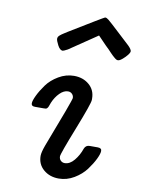

<svg xmlns="http://www.w3.org/2000/svg" viewBox="-87 -830 656 895"><g transform="rotate(10 241.0 -382.5)"><path d="M69.8 -317.9Q69.8 -330.1 82 -355.5Q94.2 -380.9 114.5 -408.9Q134.8 -437 169.4 -457.5Q204.1 -478 242.2 -478Q285.2 -478 314 -453.1Q342.8 -428.2 342.8 -388.2V-381.8Q342.8 -364.7 292.5 -237.3Q242.2 -109.9 242.2 -97.2Q242.2 -85 250 -77.4Q257.8 -69.8 269 -69.8Q293 -69.8 313.5 -94.5Q334 -119.1 345.2 -151.9Q352.1 -168.9 370.1 -168.9H408.2Q427.2 -168.9 426.8 -154.8Q426.8 -141.6 414.8 -116.7Q402.8 -91.8 381.8 -63.5Q360.8 -35.2 326.4 -14.6Q292 5.9 253.9 5.9Q210.9 5.9 181.9 -19Q152.8 -43.9 152.8 -84Q152.8 -100.1 165 -133.8Q253.9 -364.7 253.9 -375Q253.9 -386.2 246.3 -394Q238.8 -401.9 227.1 -401.9Q207 -401.9 188 -382.8Q168.9 -363.8 157.2 -335.9Q155.3 -331.1 152.6 -323.5Q149.9 -315.9 148.9 -314Q147.9 -312 145 -308.6Q142.1 -305.2 137.9 -304.7Q133.8 -304.2 127 -304.2H87.9Q69.8 -303.7 69.8 -317.9ZM133.8 -634.8Q133.8 -639.6 136 -643.8Q138.2 -647.9 143.1 -651.9Q147.9 -655.8 151.4 -658.4Q154.8 -661.1 163.8 -666.5Q172.9 -671.9 176.8 -674.8Q330.6 -769 336.9 -771H338.9Q344.7 -771 354.2 -763.4Q363.8 -755.9 414.1 -709Q444.8 -680.2 465.8 -661.1Q481.9 -645 481.9 -636.2Q481.9 -626.5 461.4 -605.7Q440.9 -585 430.2 -585Q427.2 -585 424.6 -585.9Q421.9 -586.9 418.5 -589.4Q415 -591.8 412.1 -594.5Q409.2 -597.2 403.1 -602.5Q397 -607.9 392.6 -613Q388.2 -618.2 379.2 -627.2Q370.1 -636.2 362.8 -643.1L324.2 -683.1H323.2L191.9 -594.2Q173.8 -584.5 168.9 -584Q155.8 -584 144.8 -605Q133.8 -626 133.8 -634.8Z"/></g></svg>

Font: CMU Concrete
Style: BoldItalic
Weight: 700
Italic angle: -14.04°
Version: Version 0.7.0